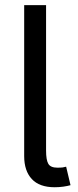

<svg xmlns="http://www.w3.org/2000/svg" viewBox="-20 -748 315 771"><path d="M199.7 3.9Q138.2 3.9 107.7 -29.1Q77.1 -62 77.1 -121.1V-727.5H165V-143.1Q165 -105.5 174.1 -90.1Q183.1 -74.7 210.4 -74.7Q224.6 -74.7 231.9 -75.7Q239.3 -76.7 245.6 -78.6L263.2 -4.4Q251.5 -1 234.4 1.5Q217.3 3.9 199.7 3.9Z"/></svg>

Font: Inter
Style: Regular
Weight: 400
Designer: Rasmus Andersson
Foundry: rsms
Version: Version 4.001;git-9221beed3